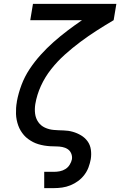

<svg xmlns="http://www.w3.org/2000/svg" viewBox="-20 -755 640 990"><path d="M208 215V131H258Q273 131 288.5 128Q304 125 317.5 116.5Q331 108 339.5 94Q348 80 351 66Q353 50 347 36Q341 22 329 14Q317 6 301.5 3Q286 0 270.5 0Q255 0 239 -1Q223 -2 208 -4.5Q193 -7 178 -11.5Q163 -16 150.5 -22.5Q138 -29 125.5 -38Q113 -47 103.5 -58Q94 -69 86.5 -81.5Q79 -94 74 -108Q69 -122 66 -137Q63 -152 62.5 -167.5Q62 -183 63 -198.5Q64 -214 67 -230V-232Q75 -275 91 -317.5Q107 -360 132.5 -398.5Q158 -437 189.5 -472Q221 -507 256 -538Q291 -569 328 -597Q365 -625 403 -651H136L150 -735H580L566 -651Q522 -625 479 -597.5Q436 -570 394.5 -539Q353 -508 314.5 -473.5Q276 -439 244 -398.5Q212 -358 191 -312Q170 -266 162 -218Q158 -193 161 -169Q164 -145 177 -126Q190 -107 211.5 -97Q233 -87 257.5 -85Q282 -83 307 -82.5Q332 -82 355 -75.5Q378 -69 398 -57Q418 -45 431.5 -26.5Q445 -8 448.5 16.5Q452 41 448 66Q444 87 436.5 107.5Q429 128 415 146.5Q401 165 382.5 178.5Q364 192 343 200.5Q322 209 300.5 212Q279 215 258 215Z"/></svg>

Font: Iosevka Custom Medium
Style: Italic
Weight: 500
Italic angle: -9°
Designer: Belleve Invis
Foundry: Belleve Invis
Version: Version 27.0.1